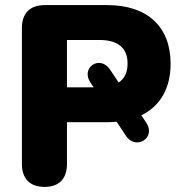

<svg xmlns="http://www.w3.org/2000/svg" viewBox="-20 -725 713 754"><path d="M155 9C212 9 243 -23 243 -81V-245H401C413 -245 427 -246 438 -247L475 -191C513 -134 595 -183 554 -244L535 -272C610 -309 650 -379 650 -475C650 -619 560 -705 401 -705H156C98 -705 66 -673 66 -615V-81C66 -23 98 9 155 9ZM243 -568H370C442 -568 481 -538 481 -475C481 -441 469 -416 446 -401L412 -452C372 -511 296 -459 335 -401L348 -382H243Z"/></svg>

Font: SN Pro Heavy
Style: Regular
Weight: 800
Designer: Tobias Whetton
Foundry: Supernotes
Version: Version 1.001;Glyphs 3.2 (3249)